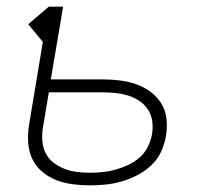

<svg xmlns="http://www.w3.org/2000/svg" viewBox="-20 -550 640 578"><path d="M250 8Q224 8 198 4.5Q172 1 149 -8Q126 -17 107 -33Q88 -49 77.5 -71Q67 -93 65 -119Q63 -145 67 -171L109 -424L65 -477L127 -530H170L133 -311H288Q314 -311 339.5 -308Q365 -305 388.5 -297Q412 -289 432 -274.5Q452 -260 465 -239.5Q478 -219 481 -193.5Q484 -168 480 -143Q476 -118 465.5 -94.5Q455 -71 436 -53Q417 -35 394 -23Q371 -11 347 -4Q323 3 298.5 5.5Q274 8 250 8ZM251 -30Q270 -30 289.5 -32Q309 -34 328.5 -39.5Q348 -45 367 -54Q386 -63 401.5 -77Q417 -91 426 -110Q435 -129 438 -148Q441 -168 438 -187Q435 -206 424.5 -221.5Q414 -237 398.5 -247Q383 -257 365 -262.5Q347 -268 327.5 -270Q308 -272 288 -272H127L109 -165Q106 -145 107.5 -125.5Q109 -106 117.5 -89Q126 -72 141 -60.5Q156 -49 173.5 -42Q191 -35 210.5 -32.5Q230 -30 251 -30Z"/></svg>

Font: Iosevka Curly XLtEx
Style: Italic
Weight: 200
Width: 7
Italic angle: -9°
Monospace: yes
Designer: Belleve Invis
Foundry: Belleve Invis
Version: Version 11.1.0; ttfautohint (v1.8.3)